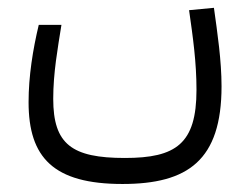

<svg xmlns="http://www.w3.org/2000/svg" viewBox="-20 -292 626 479"><path d="M285.6 167C448.7 167 532.7 107.9 532.7 -76.7C532.7 -140.6 522.5 -209.5 513.7 -272.5L451.7 -266.6C461.4 -198.7 470.2 -136.7 470.2 -67.9C470.2 66.9 418.9 102.1 291.5 102.1C159.2 102.1 112.8 67.9 112.8 -45.4C112.8 -110.4 124 -171.4 133.3 -230H76.7C62 -168.5 51.3 -102.1 51.3 -37.1C51.3 101.1 113.3 167 285.6 167Z"/></svg>

Font: Cascadia Mono NF Light
Style: Regular
Weight: 300
Monospace: yes
Designer: Aaron Bell
Foundry: Saja Typeworks
Version: Version 2404.023